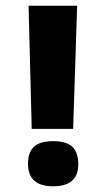

<svg xmlns="http://www.w3.org/2000/svg" viewBox="-20 -641 338 672"><path d="M91 -190 80 -621H250L236 -190ZM78 -68Q78 -108 99 -127.5Q120 -147 166 -147Q212 -147 233 -127.5Q254 -108 254 -66Q254 11 166 11Q78 11 78 -68Z"/></svg>

Font: Passion One
Style: Regular
Weight: 400
Designer: Alejandro Lo Celso
Foundry: Fontstage
Version: Version 1.002